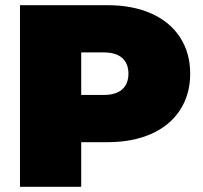

<svg xmlns="http://www.w3.org/2000/svg" viewBox="-20 -720 783 740"><path d="M713 -436Q713 -356 674 -296Q635 -236 563 -204Q491 -172 394 -172H293V0H57V-700H394Q491 -700 563 -668Q635 -636 674 -576Q713 -516 713 -436ZM475 -436Q475 -475 451 -496.5Q427 -518 379 -518H293V-354H379Q427 -354 451 -375.5Q475 -397 475 -436Z"/></svg>

Font: Montserrat Alternates Black
Style: Regular
Weight: 900
Designer: Julieta Ulanovsky
Foundry: Julieta Ulanovsky
Version: Version 7.200